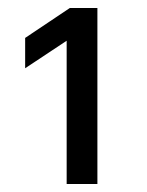

<svg xmlns="http://www.w3.org/2000/svg" viewBox="-20 -871 368 481"><path d="M224 -410H147V-816L215 -814L43 -700V-776L155 -851H224Z"/></svg>

Font: 42dot Sans Light SemiBold
Style: Regular
Weight: 600
Version: Version 1.000